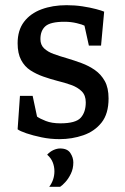

<svg xmlns="http://www.w3.org/2000/svg" viewBox="-20 -526 482 741"><path d="M210 11Q174 11 140.5 4Q107 -3 82 -11.5Q57 -20 48 -27L57 -156H106L123 -76Q134 -68 157 -59Q180 -50 213 -50Q272 -50 291.5 -71.5Q311 -93 311 -131Q311 -158 295.5 -173.5Q280 -189 255 -198Q230 -207 201 -214Q174 -221 147 -230.5Q120 -240 97.5 -254.5Q75 -269 61.5 -294.5Q48 -320 48 -359Q48 -409 72.5 -441.5Q97 -474 140 -490Q183 -506 237 -506Q269 -506 298.5 -501.5Q328 -497 350.5 -491Q373 -485 382 -481L370 -350H323L306 -427Q299 -431 276.5 -436.5Q254 -442 229 -442Q175 -442 155.5 -425Q136 -408 136 -375Q136 -353 150 -339.5Q164 -326 187.5 -317.5Q211 -309 239 -301Q266 -293 294.5 -282.5Q323 -272 346.5 -255.5Q370 -239 384.5 -213Q399 -187 399 -146Q399 -87 372 -53Q345 -19 301.5 -4Q258 11 210 11ZM170 195Q190 168 190 135Q190 117 183.5 100.5Q177 84 162 71Q173 59 186.5 53Q200 47 212 47Q240 47 251.5 64.5Q263 82 263 101Q263 125 253.5 144.5Q244 164 232 177Q220 190 212 195Z"/></svg>

Font: Faustina Light Medium
Style: Regular
Weight: 500
Version: Version 1.200